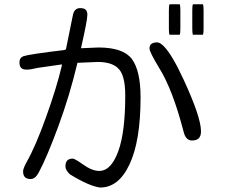

<svg xmlns="http://www.w3.org/2000/svg" viewBox="-20 -797 1040 881"><path d="M701.2 -602.5Q690.4 -602.5 685.5 -600.6Q676.8 -598.1 672.9 -594.2Q666 -587.4 666 -574.2Q666 -558.6 710 -485.8Q772 -386.7 821.3 -196.8Q829.1 -162.1 848.1 -154.8Q853.5 -152.3 860.4 -152.3Q881.8 -152.3 892.1 -162.6Q902.3 -172.9 902.3 -194.3Q902.3 -259.3 822.3 -432.1Q769 -547.4 731.4 -585Q713.9 -602.5 701.2 -602.5ZM757.8 -777.3Q754.9 -770.5 754.9 -749V-666Q754.9 -644.5 757.8 -637.7H804.7Q807.6 -644.5 807.6 -666V-749Q807.6 -770.5 804.7 -777.3ZM865.2 -777.3Q862.3 -770.5 862.3 -749V-666Q862.3 -644.5 865.2 -637.7H911.1L912.6 -642.6Q914.1 -650.9 914.1 -666V-749Q914.1 -770.5 911.1 -777.3ZM435.5 -12.7Q401.9 -12.7 360.8 -42.5Q339.4 -57.6 328.4 -63.5Q317.4 -69.3 314.5 -69.3Q297.4 -69.3 288.8 -60.8Q280.3 -52.2 280.3 -33.2Q280.3 -16.6 300.8 2.9Q390.1 57.6 439.5 63.5Q523.9 63.5 573.7 -41.5Q625 -148.9 625 -350.6Q625 -472.2 585 -526.4Q545.4 -579.1 431.6 -579.1L351.6 -575.7Q380.9 -704.1 380.9 -729.5Q380.9 -744.6 373.3 -752.2Q365.7 -759.8 347.7 -759.8Q334 -759.8 325.4 -751.2Q316.9 -742.7 313.5 -723.1L283.7 -576.2L281.7 -569.8L274.9 -567.4Q115.2 -548.3 87.4 -539.1Q81.5 -536.1 79.6 -534.7Q69.3 -527.3 69.3 -510.3Q69.3 -493.2 77.1 -485.4Q85 -477.5 102.5 -477.5Q120.1 -477.5 151.9 -485.4L264.6 -501.5L262.7 -491.7Q239.7 -394.5 191.4 -259.8Q143.1 -125 101.6 -52.2Q85.9 -23.4 85.9 -10.7Q85.9 7.3 94.5 15.9Q103 24.4 121.1 24.4Q142.1 24.4 158.2 -6.3Q194.8 -74.2 247.6 -217.3Q300.3 -360.4 335.4 -508.8L427.7 -512.7Q490.7 -512.7 520 -485.4Q554.7 -456.1 554.7 -359.4Q554.7 -190.9 522.9 -103.5Q498 -35.2 460.9 -18.1Q448.7 -12.7 435.5 -12.7Z"/></svg>

Font: YuPearl-Light
Style: Light
Weight: 300
Designer: Max Yao
Foundry: Max-Everyday
Version: Version 1.011; ttfautohint (v1.8.3)